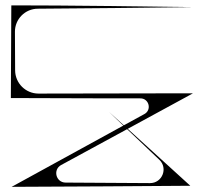

<svg xmlns="http://www.w3.org/2000/svg" viewBox="-20 -711 780 730"><path d="M126.5 -355.2C77.6 -355.1 37.8 -394.5 37.5 -443.5C37.3 -492.4 37 -541.2 36.8 -590.1C36.5 -638.3 75.3 -677.5 123.4 -677.9C316 -679.3 530.2 -681.4 714.1 -683.9C499.7 -686.8 244.1 -690.6 29.7 -690.6C27.5 -690.6 25.3 -690.6 23.1 -690.6C23.1 -690.6 23 -683.9 23 -683.9C22.5 -571.5 21.9 -459 21.3 -346.5C21.3 -343.8 21.3 -341 21.3 -338.2C21.3 -338.2 29.7 -338.2 29.7 -338.2C137.4 -337.9 245 -337.6 352.7 -337.2C406.4 -337.1 460.1 -337.1 513.8 -337C546.7 -337 557.9 -293.2 529.1 -277.4C503.8 -263.6 477.6 -249.2 450.8 -234.6C430.9 -252.6 412 -269.7 394.7 -285.3C408.7 -271.8 428.2 -253.3 448.9 -233.5C298.9 -151.4 132.3 -60 24.3 -0.6C35.3 -0.7 46.4 -0.7 57.4 -0.8C221.5 -1.3 539.4 -3.4 703.5 -4.7C636.5 -65.6 544.6 -149.5 465.6 -221.2C558.6 -271.7 646.9 -319.8 713.7 -356.2C701 -356.2 688.4 -356.2 675.7 -356.2C675.7 -356.2 675.7 -356.2 675.7 -356.2C542.7 -356.2 298.2 -355.7 126.5 -355.2ZM585.8 -103.5C619.7 -71.4 596.8 -14.4 550.1 -14.8C449.9 -15.5 332.5 -16.3 229.3 -16.8C192.5 -17 180.1 -66.1 212.5 -83.6C291.5 -126.5 379.3 -174.2 463.3 -219.9C492.4 -192.1 522.2 -163.8 541.7 -145.4C541.7 -145.4 541.6 -145.4 541.6 -145.4C556.4 -131.4 571.1 -117.5 585.8 -103.5Z"/></svg>

Font: Stal Type
Style: Glyph
Weight: 400
Version: Version 1.0